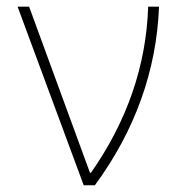

<svg xmlns="http://www.w3.org/2000/svg" viewBox="-20 -550 537 570"><path d="M32.2 -530.3H66.4L247.1 -37.1H250Q411.1 -267.1 419.9 -530.3H452.1Q446.8 -389.2 399.2 -255.9Q351.6 -122.6 261.7 0H228.5Z"/></svg>

Font: Pretendard GOV Thin
Style: Regular
Weight: 100
Designer: Base glyphs from Inter by Rasmus Andersson; Hangeul glyphs from Noto Sans CJK(Source Han Sans) by Jang Soo-young and Kan
Foundry: Kil Hyung-jin
Version: Version 1.309